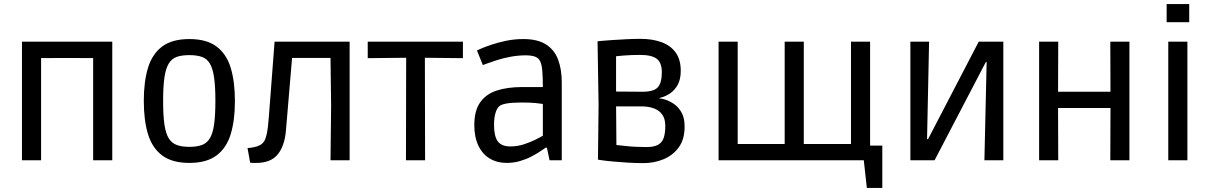

<svg xmlns="http://www.w3.org/2000/svg" viewBox="-20 -788 5959 944"><path d="M88 0V-583H182V0ZM438 0V-583H532V0ZM116 -502V-583H505V-502L311 -503Z M911 13Q826 13 777 -24Q728 -61 707.5 -129Q687 -197 687 -292Q687 -386 707.5 -454Q728 -522 777 -559Q826 -596 911 -596Q996 -596 1045 -559Q1094 -522 1114.5 -454Q1135 -386 1135 -291Q1135 -197 1114.5 -129Q1094 -61 1045 -24Q996 13 911 13ZM911 -66Q948 -66 972.5 -75Q997 -84 1011.5 -107.5Q1026 -131 1032.5 -175.5Q1039 -220 1039 -292Q1039 -363 1032.5 -407.5Q1026 -452 1011.5 -476Q997 -500 972 -508.5Q947 -517 911 -517Q874 -517 849.5 -508.5Q825 -500 810 -476Q795 -452 788.5 -407.5Q782 -363 782 -292Q782 -220 788.5 -175.5Q795 -131 810 -107.5Q825 -84 849.5 -75Q874 -66 911 -66Z M1210 12 1197 -60Q1212 -61 1229.5 -64.5Q1247 -68 1261 -76Q1271 -82 1278.5 -93Q1286 -104 1292 -132Q1298 -160 1302 -216L1330 -583H1699V0H1605L1608 -269L1605 -503H1416L1386 -148Q1380 -72 1346 -29.5Q1312 13 1240 13Q1232 13 1224.5 13Q1217 13 1210 12Z M1976 0 1977 -504 1788 -502V-583H2256V-502L2069 -504L2070 0Z M2471 13Q2424 13 2388 -8.5Q2352 -30 2332 -72Q2312 -114 2312 -173Q2312 -244 2341 -285Q2370 -326 2423 -343Q2476 -360 2547 -360H2649Q2649 -409 2646 -443.5Q2643 -478 2631 -495Q2621 -507 2604.5 -511.5Q2588 -516 2567 -516Q2528 -516 2490.5 -509Q2453 -502 2422 -492Q2391 -482 2372.5 -475Q2354 -468 2354 -468L2325 -540Q2325 -540 2344 -548.5Q2363 -557 2395.5 -568Q2428 -579 2468.5 -587.5Q2509 -596 2553 -596Q2623 -596 2664.5 -569.5Q2706 -543 2724 -495Q2742 -447 2742 -383V0H2682L2669 -62H2663Q2654 -56 2635.5 -43.5Q2617 -31 2592 -18Q2567 -5 2536 4Q2505 13 2471 13ZM2489 -68Q2524 -68 2556 -78.5Q2588 -89 2613 -101.5Q2638 -114 2649 -121V-277Q2638 -279 2612 -281.5Q2586 -284 2545 -284Q2456 -284 2435 -266Q2423 -256 2416 -232Q2409 -208 2409 -174Q2409 -118 2427.5 -93Q2446 -68 2489 -68Z M3144 14Q3105 14 3065.5 11.5Q3026 9 2993 6Q2960 3 2940 0Q2920 -3 2920 -3L2923 -272L2918 -585Q2918 -585 2937.5 -587Q2957 -589 2989 -591Q3021 -593 3057.5 -595Q3094 -597 3129 -597Q3187 -597 3231.5 -581Q3276 -565 3301.5 -530.5Q3327 -496 3327 -440Q3327 -397 3311.5 -370Q3296 -343 3274 -328.5Q3252 -314 3231 -308.5Q3210 -303 3200 -302L3220 -348V-259L3202 -306Q3217 -307 3241 -301Q3265 -295 3289 -280Q3313 -265 3329.5 -237.5Q3346 -210 3346 -166Q3346 -102 3316.5 -62.5Q3287 -23 3241 -4.5Q3195 14 3144 14ZM3159 -65Q3196 -65 3216 -76.5Q3236 -88 3243.5 -111Q3251 -134 3251 -169Q3251 -203 3236.5 -224Q3222 -245 3195.5 -255Q3169 -265 3131 -265H2966L3009 -282L3011 -33L3002 -76Q3015 -75 3058 -70Q3101 -65 3159 -65ZM3134 -337Q3192 -336 3213 -357.5Q3234 -379 3234 -433Q3234 -479 3209.5 -498.5Q3185 -518 3127 -518Q3083 -518 3047 -515Q3011 -512 2999 -510L3009 -553V-300L2991 -338Z M3513 0V-583H3607V0ZM3535 0V-80H3909V0ZM3838 0V-583H3932V0ZM3860 0V-80H4235V0ZM4164 0V-583H4258V0ZM4242 136 4219 -72H4318V136Z M4456 0V-583H4548L4538 -104H4543L4792 -583H4913V0H4820L4831 -483H4827L4575 0Z M5089 0V-583H5183L5182 -293L5183 0ZM5439 0 5440 -289 5439 -583H5533V0ZM5108 -257V-337H5512V-257Z M5724 0V-583H5818V0ZM5716 -679V-768H5827V-679Z"/></svg>

Font: Ruda Medium
Style: Regular
Weight: 500
Version: Version 2.001